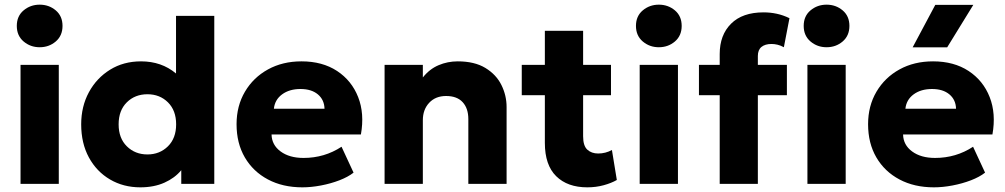

<svg xmlns="http://www.w3.org/2000/svg" viewBox="-20 -788 4308 823"><path d="M68 0V-510H232V0ZM150 -585.5Q110.5 -585.5 81.2 -610.2Q52 -635 52 -677Q52 -719 81.2 -743.5Q110.5 -768 150 -768Q190 -768 219 -743.5Q248 -719 248 -677Q248 -635 219 -610.2Q190 -585.5 150 -585.5Z M581.5 15Q509 15 451.5 -18.8Q394 -52.5 361 -113.2Q328 -174 328 -255Q328 -331.5 361 -392.5Q394 -453.5 451.8 -489.2Q509.5 -525 584.5 -525Q672.5 -525 734.5 -473V-720H898.5V0H757V-58.5Q729.5 -25 684.8 -5Q640 15 581.5 15ZM612 -126Q664.5 -126 699.8 -160.8Q735 -195.5 735 -255Q735 -314.5 700 -349.2Q665 -384 612 -384Q558.5 -384 523.5 -349.2Q488.5 -314.5 488.5 -255Q488.5 -195.5 523.8 -160.8Q559 -126 612 -126Z M1276 15Q1192 15 1128.5 -18.8Q1065 -52.5 1029.5 -113.2Q994 -174 994 -255.5Q994 -334 1030 -395Q1066 -456 1128.8 -490.5Q1191.5 -525 1272.5 -525Q1362 -525 1424.8 -483.8Q1487.5 -442.5 1515.2 -371.8Q1543 -301 1527 -211.5H1144Q1145 -166.5 1182.8 -138.8Q1220.5 -111 1281 -111Q1371 -111 1444 -159L1495.5 -48Q1472 -29.5 1435 -15.2Q1398 -1 1356 7Q1314 15 1276 15ZM1154 -322H1371Q1370 -360.5 1342.5 -383.5Q1315 -406.5 1268 -406.5Q1220.5 -406.5 1189.2 -383.5Q1158 -360.5 1154 -322Z M1628.5 0V-510H1792.5V-456Q1821 -492 1859.8 -508.5Q1898.5 -525 1942 -525Q2014 -525 2060.5 -496.8Q2107 -468.5 2129.2 -423.8Q2151.5 -379 2151.5 -329V0H1987.5V-277.5Q1987.5 -323.5 1963.2 -350Q1939 -376.5 1892 -376.5Q1847 -376.5 1819.8 -347.5Q1792.5 -318.5 1792.5 -272.5V0Z M2497.5 15Q2412.5 15 2364 -32.8Q2315.5 -80.5 2315.5 -175.5V-380H2216.5V-510H2315.5V-656H2479.5V-510H2599V-380H2479.5V-204Q2479.5 -163 2497.5 -146.5Q2515.5 -130 2544 -130Q2575.5 -130 2603 -145L2624 -16.5Q2600.5 -3 2567.5 6Q2534.5 15 2497.5 15Z M2722 0V-510H2886V0ZM2804 -585.5Q2764.5 -585.5 2735.2 -610.2Q2706 -635 2706 -677Q2706 -719 2735.2 -743.5Q2764.5 -768 2804 -768Q2844 -768 2873 -743.5Q2902 -719 2902 -677Q2902 -635 2873 -610.2Q2844 -585.5 2804 -585.5Z M3065 0V-380H2976V-510H3065V-556.5Q3065 -638 3113.8 -686.5Q3162.5 -735 3253 -735Q3282 -735 3309.8 -729Q3337.5 -723 3364 -710L3340 -585.5Q3325.5 -593.5 3312.2 -596.5Q3299 -599.5 3287 -599.5Q3259.5 -599.5 3244 -586.8Q3228.5 -574 3228.5 -548V-510H3353V-380H3228.5V0ZM3441 0V-510H3605V0ZM3523 -585.5Q3483.5 -585.5 3454.2 -610.2Q3425 -635 3425 -677Q3425 -719 3454.2 -743.5Q3483.5 -768 3523 -768Q3563 -768 3592 -743.5Q3621 -719 3621 -677Q3621 -635 3592 -610.2Q3563 -585.5 3523 -585.5Z M3983 15Q3899 15 3835.5 -18.8Q3772 -52.5 3736.5 -113.2Q3701 -174 3701 -255.5Q3701 -334 3737 -395Q3773 -456 3835.8 -490.5Q3898.5 -525 3979.5 -525Q4069 -525 4131.8 -483.8Q4194.5 -442.5 4222.2 -371.8Q4250 -301 4234 -211.5H3851Q3852 -166.5 3889.8 -138.8Q3927.5 -111 3988 -111Q4078 -111 4151 -159L4202.5 -48Q4179 -29.5 4142 -15.2Q4105 -1 4063 7Q4021 15 3983 15ZM3861 -322H4078Q4077 -360.5 4049.5 -383.5Q4022 -406.5 3975 -406.5Q3927.5 -406.5 3896.2 -383.5Q3865 -360.5 3861 -322ZM3892 -585 3989 -767H4152L4040 -585Z"/></svg>

Font: Geologica
Style: Bold
Weight: 700
Designer: Sindre Bremnes, Frode Helland
Foundry: Monokrom Skriftforlag AS
Version: Version 1.010; ttfautohint (v1.8.4.7-5d5b);gftools[0.9.28]